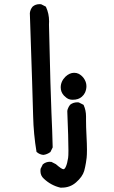

<svg xmlns="http://www.w3.org/2000/svg" viewBox="-20 -756 540 911"><path d="M388.2 -203.6V-184.1Q388.2 -154.3 390.4 -112.3Q392.6 -70.3 392.6 -45.7Q392.6 -21 391.1 -7.3Q389.6 6.3 387.7 16.6Q384.3 37.1 379.4 55.2Q371.1 83 340.8 109.4Q312.5 134.3 273.4 134.3Q270.5 134.3 266.6 134.3Q222.2 124 188 91.8Q171.9 77.6 171.9 55.7Q171.9 51.3 172.4 45.4L183.1 23.9Q191.9 16.6 200.2 14.2Q208.5 11.7 214.1 11.7Q219.7 11.7 224.1 12.2L245.1 22.9Q272.5 46.9 281.2 46.9Q286.6 46.9 292 35.6Q299.3 20 303.2 -6.8Q304.7 -15.6 304.7 -42.5Q304.7 -97.7 299.3 -227.5Q299.3 -232.4 301.3 -238.3Q305.2 -249.5 312.5 -258.8Q327.1 -270.5 346.7 -270.5Q349.6 -270.5 354 -270L376 -258.8L377 -257.3Q388.2 -232.4 388.2 -203.6ZM168 -736.3Q170.9 -736.3 175.3 -735.8L197.3 -724.6L198.2 -723.1Q212.9 -691.4 212.9 -654.8Q212.9 -647 212.4 -638.7Q220.2 -301.8 224.1 -220.7Q228 -139.6 230 -56.6L219.2 -34.7Q203.1 -22.9 185.5 -21Q167.5 -22.9 154.8 -34.2L153.3 -35.2Q139.2 -119.6 137.2 -205.8Q135.3 -292 121.6 -693.8Q123.5 -711.4 134.8 -724.6Q148.4 -736.3 168 -736.3ZM268.1 -341.3Q268.1 -370.1 291 -392.6Q310.5 -410.6 331.5 -410.6Q343.3 -410.6 352.5 -406.2Q366.2 -399.4 376.5 -386.2Q390.1 -367.7 390.1 -347.2Q390.1 -331.5 383.3 -316.4Q377.9 -305.2 368.2 -296.9Q352.5 -282.7 325.2 -282.7Q320.8 -282.7 316.4 -283.2Q312 -283.7 306.6 -285.6Q294.9 -290.5 283.2 -302.7Q268.1 -319.3 268.1 -341.3Z"/></svg>

Font: Bakudai
Style: Medium
Weight: 500
Version: Version 1.48